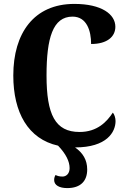

<svg xmlns="http://www.w3.org/2000/svg" viewBox="-20 -744 648 982"><path d="M324 218C393 218 426 181 426 123C426 74 404 38 364 10C527 10 571 -69 571 -125C571 -140 565 -160 557 -168C527 -122 478 -69 387 -69C262 -69 218 -158 218 -358C218 -549 250 -659 351 -659C424 -659 446 -586 446 -519C529 -519 570 -557 570 -607C570 -671 500 -724 360 -724C154 -724 48 -575 48 -358C48 -168 124 -33 277 1C318 44 336 82 336 116C336 145 318 159 300 159C282 159 272 155 264 151C259 160 257 167 257 177C257 203 283 218 324 218Z"/></svg>

Font: Noto Serif Condensed ExtraBold
Style: Regular
Weight: 800
Width: 3
Designer: Monotype Design Team
Foundry: Monotype Imaging Inc.
Version: Version 2.013